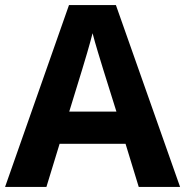

<svg xmlns="http://www.w3.org/2000/svg" viewBox="-20 -737 730 757"><path d="M527 0H690L437 -717H252L0 0H163L215 -170H475ZM387 -463 439 -297H253L304 -463C311 -485 335 -566 345 -606C355 -566 377 -496 387 -463Z"/></svg>

Font: Noto Traditional Nushu
Style: Bold
Weight: 700
Designer: LIU Zhao
Foundry: LiuZhao Studio
Version: Version 2.003